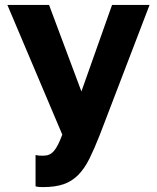

<svg xmlns="http://www.w3.org/2000/svg" viewBox="-20 -550 640 783"><path d="M155 213Q147 213 140 212.5Q133 212 125 210V82Q133 84 140 84.5Q147 85 155 85Q170 85 180.5 80.5Q191 76 200 65.5Q209 55 217 39Q225 23 234 -1L10 -530H180L312 -177L437 -530H590L387 0Q365 56 345 96.5Q325 137 299.5 163Q274 189 240 201Q206 213 155 213Z"/></svg>

Font: Golos Text VF
Style: Regular
Weight: 400
Designer: A.Korolkova, Vitaly Kuzmin
Foundry: ParaType Ltd
Version: Version 2.003